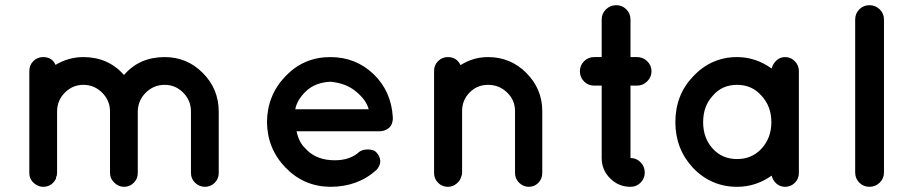

<svg xmlns="http://www.w3.org/2000/svg" viewBox="-20 -720 3465 740"><path d="M615 -393Q573 -393 543 -364Q513 -335 511 -293V-290V-53Q511 -31 495.5 -15.5Q480 0 458 0Q437 0 420.5 -16Q404 -32 404 -53V-290V-293Q403 -334 373 -363.5Q343 -393 301 -393Q260 -393 230 -363Q200 -333 200 -290V-53Q200 -52 199.5 -49.5Q199 -47 199 -46V-43L196 -37V-32Q180 0 146 0Q144 0 140.5 -0.5Q137 -1 136 -1Q117 -6 105 -20Q93 -34 93 -53V-290V-291V-446Q93 -469 108.5 -484.5Q124 -500 146 -500Q181 -500 194 -470Q245 -500 301 -500Q397 -500 458 -431Q517 -500 615 -500Q701 -500 762 -438.5Q823 -377 823 -290V-53Q823 -31 807.5 -15.5Q792 0 770 0Q748 0 732 -15.5Q716 -31 716 -53V-290Q716 -333 686 -363Q656 -393 615 -393Z M1253 0Q1151 -1 1080.5 -74Q1010 -147 1009 -250Q1010 -353 1080.5 -426.5Q1151 -500 1253 -500Q1351 -500 1419.5 -434.5Q1488 -369 1494 -268V-263Q1494 -256 1493 -254Q1491 -236 1476.5 -225Q1462 -214 1441 -214H1123Q1132 -171 1157 -148Q1192 -108 1253 -103Q1317 -98 1357 -128Q1372 -144 1397 -144Q1422 -144 1432 -131Q1444 -118 1445.5 -101Q1447 -84 1432 -66Q1360 0 1253 0ZM1253 -405Q1195 -402 1160 -369Q1125 -336 1118 -299H1401Q1392 -334 1352.5 -367Q1313 -400 1253 -405Z M1861 -500Q1948 -500 2009 -438.5Q2070 -377 2070 -292V-53Q2070 -31 2055 -15.5Q2040 0 2018 0Q1997 0 1981 -15.5Q1965 -31 1965 -53V-292Q1965 -334 1934.5 -363.5Q1904 -393 1861 -393Q1819 -393 1790 -363.5Q1761 -334 1761 -292V-53Q1761 -47 1759 -43Q1755 -25 1740 -12.5Q1725 0 1706 0Q1684 0 1668.5 -15.5Q1653 -31 1653 -53V-292V-447Q1653 -469 1668.5 -484.5Q1684 -500 1706 -500Q1740 -500 1755 -469Q1804 -500 1861 -500Z M2435 -500Q2458 -500 2474.5 -484Q2491 -468 2491 -445Q2491 -423 2474.5 -406.5Q2458 -390 2435 -390H2410V-111Q2433 -111 2449 -94.5Q2465 -78 2465 -55Q2465 -32 2449 -16Q2433 0 2410 0Q2364 0 2331.5 -32.5Q2299 -65 2299 -111V-390H2270Q2247 -390 2231 -406Q2215 -422 2215 -445Q2215 -468 2231 -484Q2247 -500 2270 -500H2299V-645Q2299 -668 2315.5 -684Q2332 -700 2355 -700Q2378 -700 2394 -684Q2410 -668 2410 -645V-500Z M3059 -446V-249V-53Q3059 -31 3043.5 -15.5Q3028 0 3006 0Q2987 0 2973 -12Q2959 -24 2954 -43Q2893 0 2821 0Q2721 0 2651 -73Q2583 -146 2583 -249Q2583 -354 2651 -425Q2721 -500 2821 -500Q2892 -500 2954 -456Q2959 -475 2973 -487.5Q2987 -500 3006 -500Q3028 -500 3043.5 -484Q3059 -468 3059 -446ZM2914 -146Q2953 -188 2953 -249Q2953 -311 2914 -352Q2878 -393 2821 -393Q2763 -393 2728 -352Q2690 -312 2690 -249Q2690 -187 2728 -146Q2764 -107 2821 -107Q2877 -107 2914 -146Z M3276 -645Q3276 -668 3292 -684Q3308 -700 3331 -700Q3354 -700 3370.5 -684Q3387 -668 3387 -645V-55Q3387 -32 3370.5 -16Q3354 0 3331 0Q3308 0 3292 -16Q3276 -32 3276 -55Z"/></svg>

Font: Quicksand
Style: Bold
Weight: 700
Designer: Andrew Paglinawan
Foundry: Andrew Paglinawan
Version: 1.002